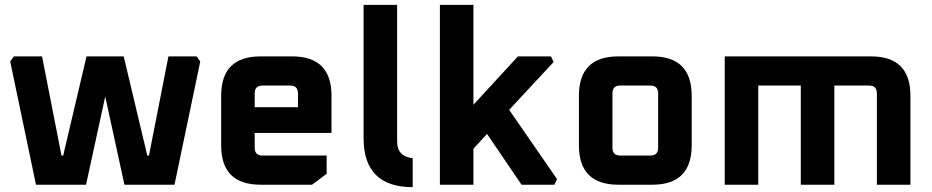

<svg xmlns="http://www.w3.org/2000/svg" viewBox="-20 -760 3834 790"><path d="M22 -507 37 -528H153L233 -120H240L336 -528H489L586 -120H593L673 -528H789L804 -507L698 0H492L413 -363L334 0H128Z M890 -162V-366Q890 -528 1052 -528H1182Q1344 -528 1344 -366V-213H1028V-152Q1028 -120 1060 -120H1324V-45L1264 0H1052Q890 0 890 -162ZM1028 -319H1206V-376Q1206 -408 1174 -408H1060Q1028 -408 1028 -376Z M1476 -192V-740H1614V-178Q1614 -116 1678 -109V10Q1476 10 1476 -192Z M1790 0V-740H1928V-329L2111 -528H2247L2258 -505L2075 -308L2272 -23L2261 0H2126L1984 -209L1928 -148V0Z M2362 -162V-366Q2362 -528 2524 -528H2664Q2826 -528 2826 -366V-162Q2826 0 2664 0H2524Q2362 0 2362 -162ZM2500 -152Q2500 -120 2532 -120H2656Q2688 -120 2688 -152V-376Q2688 -408 2656 -408H2532Q2500 -408 2500 -376Z M2962 0V-528H3564Q3726 -528 3726 -366V0H3588V-376Q3588 -408 3556 -408H3413V0H3275V-408H3100V0Z"/></svg>

Font: Oxanium ExtraLight
Style: Bold
Weight: 700
Version: Version 2.000